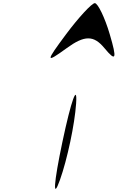

<svg xmlns="http://www.w3.org/2000/svg" viewBox="-20 -1308 748 1221"><path d="M377 -406C321 -141 314 -31 361 -163C408 -295 455 -517 464 -649C473 -781 433 -671 377 -406ZM400 -1090C269 -914 268 -903 403 -1001C518 -1085 576 -1085 645 -1001C718 -913 725 -931 678 -1090C647 -1196 602 -1288 583 -1288C564 -1288 479 -1196 400 -1090Z"/></svg>

Font: Venom Sans
Style: Obl
Weight: 400
Version: Version 1.001